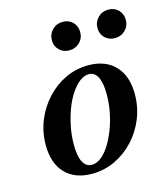

<svg xmlns="http://www.w3.org/2000/svg" viewBox="-99 -708 697 797"><g transform="rotate(-15 249.5 -309.5)"><path d="M200 11.3Q125.8 11.3 84.7 -31.9Q43.5 -75 43.5 -153.2Q43.5 -208.9 63.7 -258.5Q83.9 -308.1 119.4 -346.4Q154.8 -384.7 200.8 -406.5Q246.8 -428.2 299.2 -428.2Q372.6 -428.2 414.1 -384.7Q455.6 -341.1 455.6 -262.9Q455.6 -207.3 435.5 -157.7Q415.3 -108.1 379.8 -70.2Q344.4 -32.3 298 -10.5Q251.6 11.3 200 11.3ZM208.1 -25Q227.4 -25 247.2 -39.9Q266.9 -54.8 283.9 -81.5Q300.8 -108.1 314.1 -141.9Q327.4 -175.8 335.1 -214.5Q342.7 -253.2 342.7 -291.9Q342.7 -341.1 329.8 -366.5Q316.9 -391.9 291.9 -391.9Q271.8 -391.9 252 -376.6Q232.3 -361.3 214.9 -335.1Q197.6 -308.9 184.7 -274.6Q171.8 -240.3 164.1 -201.6Q156.5 -162.9 156.5 -124.2Q156.5 -75 169.8 -50Q183.1 -25 208.1 -25ZM436.3 -508.1Q410.5 -508.1 393.5 -525Q376.6 -541.9 376.6 -566.9Q376.6 -593.5 394.8 -611.7Q412.9 -629.8 439.5 -629.8Q465.3 -629.8 482.3 -612.9Q499.2 -596 499.2 -570.2Q499.2 -543.5 481 -525.8Q462.9 -508.1 436.3 -508.1ZM240.3 -508.1Q214.5 -508.1 197.6 -525Q180.6 -541.9 180.6 -566.9Q180.6 -593.5 198.8 -611.7Q216.9 -629.8 243.5 -629.8Q269.4 -629.8 286.3 -612.9Q303.2 -596 303.2 -570.2Q303.2 -543.5 285.1 -525.8Q266.9 -508.1 240.3 -508.1Z"/></g></svg>

Font: Playfair 9pt
Style: Bold Italic
Weight: 700
Italic angle: -15.6°
Designer: Claus Eggers Sørensen
Foundry: Claus Eggers Sørensen
Version: Version 2.203